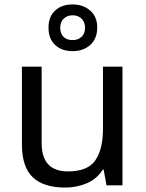

<svg xmlns="http://www.w3.org/2000/svg" viewBox="-20 -837 658 867"><path d="M533 -536V0H461L448 -71H444Q418 -29 372 -9.5Q326 10 274 10Q177 10 128 -36.5Q79 -83 79 -185V-536H168V-191Q168 -63 287 -63Q376 -63 410.5 -113Q445 -163 445 -257V-536ZM308 -606Q259 -606 229 -634Q199 -662 199 -712Q199 -762 229 -789.5Q259 -817 308 -817Q355 -817 387 -789.5Q419 -762 419 -713Q419 -662 387.5 -634Q356 -606 308 -606ZM308 -656Q333 -656 348.5 -671Q364 -686 364 -712Q364 -738 348 -753Q332 -768 308 -768Q284 -768 268 -753Q252 -738 252 -712Q252 -686 266.5 -671Q281 -656 308 -656Z"/></svg>

Font: Noto Sans Nabataean
Style: Regular
Weight: 400
Designer: Monotype Design Team
Foundry: Monotype Imaging Inc.
Version: Version 2.001; ttfautohint (v1.8.4.7-5d5b)